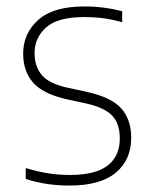

<svg xmlns="http://www.w3.org/2000/svg" viewBox="-20 -568 468 597"><path d="M196 9Q123 9 60 -11.5V-45.5Q100 -33.5 132 -28.8Q164 -24 197.5 -24Q277.5 -24 315 -53.5Q352.5 -83 352.5 -137Q352.5 -184 328.5 -208.8Q304.5 -233.5 249 -246L184.5 -260Q112 -277 82 -312.2Q52 -347.5 52 -401.5Q52 -464 98.8 -506Q145.5 -548 242.5 -548Q303 -548 360 -533V-499Q326.5 -508 299.8 -511.5Q273 -515 242.5 -515Q159.5 -515 123.5 -482.8Q87.5 -450.5 87.5 -403Q87.5 -362 109.5 -335.2Q131.5 -308.5 187 -296L251.5 -282Q327.5 -265 357.8 -230Q388 -195 388 -140Q388 -71 340 -31Q292 9 196 9Z"/></svg>

Font: Encode Sans Th
Style: Regular
Weight: 100
Designer: Multiple Designers
Foundry: Impallari Type
Version: Version 3.002; ttfautohint (v1.8.3) -l 8 -r 50 -G 200 -x 14 